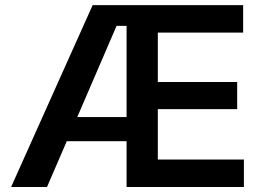

<svg xmlns="http://www.w3.org/2000/svg" viewBox="-20 -748 1053 768"><path d="M24.4 0 350.6 -727.5H952.6V-617.7H611.3V-419.9H928.7V-311.5H611.3V-109.9H955.6V0H486.3V-183.1H247.1L168 0ZM289.1 -279.8H486.3V-644.5H446.3Z"/></svg>

Font: Inter SemiBold
Style: Regular
Weight: 600
Designer: Rasmus Andersson
Foundry: rsms
Version: Version 4.001;git-9221beed3